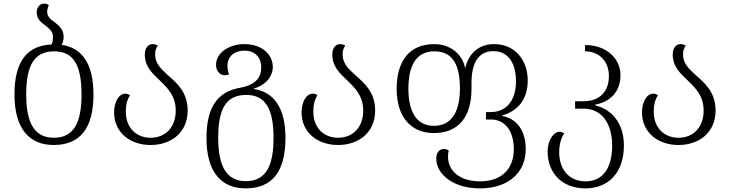

<svg xmlns="http://www.w3.org/2000/svg" viewBox="-20 -791 4037 1062"><path d="M321 -543C328 -555 332 -570 332 -587C332 -630 305 -650 281 -669C260 -684 241 -699 241 -725C241 -737 244 -750 250 -762C244 -767 236 -771 225 -771C199 -771 183 -749 183 -723C183 -685 208 -666 232 -649C253 -633 273 -616 273 -587C273 -571 271 -557 265 -545C130 -539 60 -452 60 -268C60 -79 142 11 277 11C421 11 497 -79 497 -268C497 -441 432 -527 321 -543ZM278 -29C169 -29 125 -113 125 -268C125 -428 168 -507 280 -507C387 -507 431 -430 431 -268C431 -117 391 -29 278 -29Z M813 11C928 11 1018 -59 1018 -179C1018 -282 959 -330 909 -375C871 -409 838 -440 838 -490C838 -510 843 -526 853 -538C847 -543 837 -547 824 -547C798 -547 781 -523 781 -490C781 -422 823 -385 865 -345C908 -303 952 -260 952 -179C952 -87 895 -29 813 -29C737 -29 676 -81 676 -173C676 -210 682 -237 699 -264C690 -271 681 -273 673 -273C636 -273 611 -224 611 -170C611 -58 699 11 813 11Z M1339 251C1483 251 1559 161 1559 -28C1559 -196 1494 -282 1384 -299V-301C1457 -323 1489 -374 1489 -420C1489 -490 1429 -547 1332 -547C1243 -547 1175 -496 1175 -433C1175 -394 1200 -375 1222 -375C1231 -375 1240 -377 1247 -379C1242 -393 1238 -407 1238 -427C1238 -478 1276 -511 1332 -511C1386 -511 1425 -478 1425 -418C1425 -363 1395 -321 1305 -305C1185 -283 1122 -200 1122 -28C1122 161 1204 251 1339 251ZM1340 211C1231 211 1187 126 1187 -30C1187 -188 1230 -266 1342 -266C1449 -266 1493 -188 1493 -28C1493 123 1453 211 1340 211Z M1850 11C1965 11 2055 -59 2055 -179C2055 -282 1996 -330 1946 -375C1908 -409 1875 -440 1875 -490C1875 -510 1880 -526 1890 -538C1884 -543 1874 -547 1861 -547C1835 -547 1818 -523 1818 -490C1818 -422 1860 -385 1902 -345C1945 -303 1989 -260 1989 -179C1989 -87 1932 -29 1850 -29C1774 -29 1713 -81 1713 -173C1713 -210 1719 -237 1736 -264C1727 -271 1718 -273 1710 -273C1673 -273 1648 -224 1648 -170C1648 -58 1736 11 1850 11Z M2635 251C2790 251 2888 165 2888 34C2888 -63 2843 -134 2759 -149V-153C2843 -176 2899 -241 2899 -346C2899 -454 2833 -547 2712 -547C2630 -547 2572 -496 2555 -418H2552C2535 -496 2466 -547 2383 -547C2244 -547 2174 -454 2174 -299C2174 -150 2248 -55 2380 -55C2518 -55 2588 -147 2588 -300V-333C2588 -446 2629 -508 2708 -508C2795 -508 2834 -437 2834 -342C2834 -232 2779 -171 2693 -171H2668V-130H2695C2777 -130 2822 -62 2822 34C2822 135 2763 212 2635 212C2521 212 2458 152 2458 76C2458 65 2459 53 2462 41C2454 36 2444 33 2435 33C2413 33 2393 50 2393 86C2393 170 2483 251 2635 251ZM2381 -95C2280 -95 2239 -179 2239 -299C2239 -425 2279 -507 2383 -507C2490 -507 2524 -423 2524 -300C2524 -197 2492 -95 2381 -95Z M3218 251C3344 251 3431 165 3431 14C3431 -117 3356 -189 3272 -208V-212C3356 -228 3412 -284 3412 -375C3412 -468 3334 -542 3216 -542V-507C3293 -507 3348 -453 3348 -371C3348 -280 3293 -231 3207 -231H3161V-190H3209C3302 -190 3366 -116 3366 14C3366 135 3317 212 3218 212C3120 212 3073 136 3073 52C3073 11 3082 -25 3101 -54C3092 -59 3083 -62 3075 -62C3042 -62 3009 -15 3009 47C3009 165 3088 251 3218 251Z M3733 11C3848 11 3938 -59 3938 -179C3938 -282 3879 -330 3829 -375C3791 -409 3758 -440 3758 -490C3758 -510 3763 -526 3773 -538C3767 -543 3757 -547 3744 -547C3718 -547 3701 -523 3701 -490C3701 -422 3743 -385 3785 -345C3828 -303 3872 -260 3872 -179C3872 -87 3815 -29 3733 -29C3657 -29 3596 -81 3596 -173C3596 -210 3602 -237 3619 -264C3610 -271 3601 -273 3593 -273C3556 -273 3531 -224 3531 -170C3531 -58 3619 11 3733 11Z"/></svg>

Font: Noto Serif Georgian Light
Style: Regular
Weight: 300
Designer: Monotype Design Team, Akaki Razmadze
Foundry: Google LLC
Version: Version 2.003